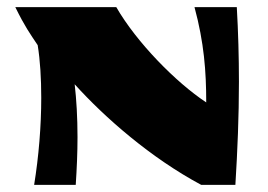

<svg xmlns="http://www.w3.org/2000/svg" viewBox="-20 -520 755 540"><path d="M527 -500C554 -400 560 -319 560 -232C475 -288 364 -401 307 -500H23C50 -445 64 -426 86 -393C93 -350 96 -299 96 -245C96 -166 89 -80 76 0H193C196 -45 198 -91 198 -134C198 -189 195 -241 190 -283C275 -189 404 -76 546 0H642C648 -97 652 -193 652 -290C652 -360 650 -430 646 -500Z"/></svg>

Font: Ruslan Display
Style: Regular
Weight: 400
Designer: Denis Masharov, Vladimir Rabdu
Foundry: Denis Masharov, Vladimir Rabdu
Version: Version 1.001